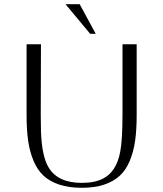

<svg xmlns="http://www.w3.org/2000/svg" viewBox="-20 -894 776 913"><path d="M435.1 -733.4H408.7L291.5 -874H358.9ZM174.8 -683.6 173.8 -353.5Q173.8 -300.8 174.8 -271Q178.7 -153.3 210 -99.6Q253.4 -24.4 369.1 -24.4Q430.7 -24.4 470.2 -44.9Q533.2 -77.1 551.3 -170.4Q562.5 -225.6 562.5 -353.5V-683.6H629.9V-345.7Q629.9 -276.9 622.6 -225.1Q615.2 -173.3 597.4 -129.9Q579.6 -86.4 550 -58.8Q520.5 -31.2 475.3 -16.1Q430.2 -1 369.1 -1Q307.6 -1 262 -16.1Q216.3 -31.2 186.8 -58.8Q157.2 -86.4 139.2 -129.9Q121.1 -173.3 113.8 -225.1Q106.4 -276.9 106.4 -345.7V-683.6Z"/></svg>

Font: Buda Light
Style: Regular
Weight: 300
Version: Version 1.003